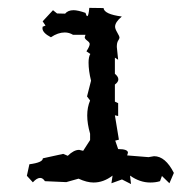

<svg xmlns="http://www.w3.org/2000/svg" viewBox="-20 -459 484 488"><path d="M313 8.8 290 -2.9 263.2 6.8 266.1 -12.7Q243.2 4.9 217.8 4.9Q200.7 4.9 179.7 -4.9L148.4 3.9L94.2 1.5Q88.9 -6.8 82 -6.8Q73.7 -6.8 63.5 4.4L48.3 -12.2L54.7 -41.5Q88.9 -45.9 88.9 -56.6L140.6 -67.9L152.3 -63Q167.5 -78.1 181.2 -78.1L191.4 -75.7L209 -103V-119.1Q201.7 -144.5 201.7 -165.5Q201.7 -186.5 209 -203.6L201.2 -213.9L211.4 -253.9Q205.1 -279.3 205.1 -299.8Q205.1 -314.5 209.5 -321.8L199.7 -328.6Q208 -341.3 208 -347.2Q208 -351.1 201.7 -355.7Q195.3 -360.4 195.3 -364.3L197.3 -370.6H165.5Q155.8 -376.5 144.5 -376.5Q127.4 -376.5 109.4 -364.3Q87.9 -375.5 87.9 -387.2L88.4 -391.1L95.7 -394L88.4 -404.8L114.7 -433.1L125 -424.8L145.5 -424.3Q152.8 -433.1 167 -433.1Q177.7 -433.1 197.3 -426.3Q199.7 -418 201.7 -418Q205.1 -418 207 -439L243.2 -438.5Q244.6 -422.9 289.6 -417Q272.5 -402.8 272.5 -391.1Q272.5 -385.7 278.1 -376.2Q283.7 -366.7 283.7 -363.3Q283.7 -360.8 280.3 -355.7Q276.9 -350.6 276.9 -339.8L280.3 -307.1L272 -312.5V-271.5Q280.8 -264.2 280.8 -257.3Q280.8 -250.5 272 -244.1V-200.7L280.3 -196.8V-164.1L272 -166L282.2 -104L272.9 -101.6L280.3 -80.1Q305.2 -80.1 305.2 -70.8L303.2 -64L357.4 -59.6L371.6 -62Q400.4 -62 421.9 -19.5L410.6 6.8L391.6 -11.7L386.7 1.5Q376 4.9 361.8 4.9Q335.4 4.9 310.5 -12.7Z"/></svg>

Font: Truetypewriter PolyglOTT
Style: Regular
Weight: 400
Designer: Sergey Beatoff a.k.a. Sam_T
Version: Version 3.76